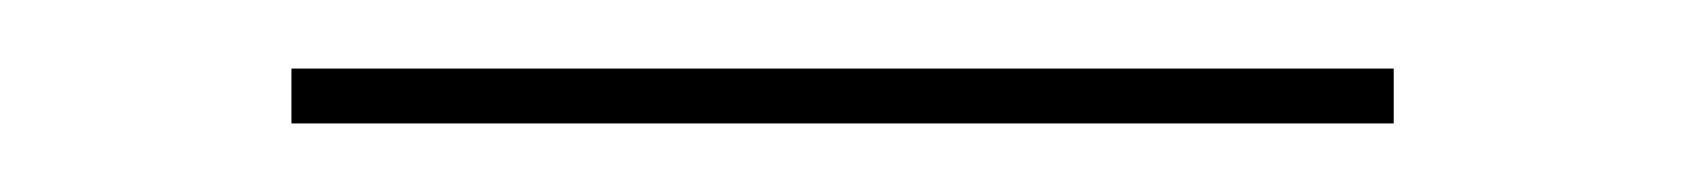

<svg xmlns="http://www.w3.org/2000/svg" viewBox="-20 -649 492 56"><path d="M65 -613V-629H386.5V-613Z"/></svg>

Font: Anek Latin Expanded Thin
Style: Regular
Weight: 250
Width: 7
Designer: Yesha Goshar
Foundry: Ek Type
Version: Version 1.003